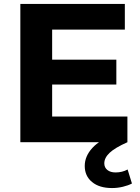

<svg xmlns="http://www.w3.org/2000/svg" viewBox="-20 -720 711 972"><path d="M625 -130V0H83V-700H612V-570H244V-418H569V-292H244V-130ZM409 120Q409 71 447.5 29Q486 -13 563 -41L625 0Q562 28 535 53.5Q508 79 508 107Q508 128 523.5 140.5Q539 153 565 153Q599 153 626 138L648 209Q629 219 602 225.5Q575 232 547 232Q483 232 446 201.5Q409 171 409 120Z"/></svg>

Font: APTA Sans Regular
Style: Bold Italic
Weight: 700
Version: Version 7.200